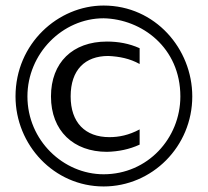

<svg xmlns="http://www.w3.org/2000/svg" viewBox="-20 -673 752 693"><path d="M354 -653C190 -653 36 -516 36 -325C36 -150 175 0 354 0C529 0 674 -144 674 -325C674 -497 540 -653 354 -653ZM354 -607C492 -604 631 -501 631 -325C631 -174 513 -44 354 -44C209 -44 79 -166 79 -325C79 -479 205 -607 354 -607ZM484 -499C446 -516 407 -523 366 -523C242 -523 164 -447 164 -325C164 -200 246 -125 366 -125C408 -126 447 -134 484 -151V-206C445 -185 409 -178 375 -178C287 -178 235 -231 235 -325C235 -421 287 -471 371 -471C411 -469 448 -462 484 -442Z"/></svg>

Font: Mint Spirit
Style: Regular
Weight: 400
Designer: HARENDAL Hirwen
Foundry: Arkandis Digital Foundry.
Version: Version 1.004;FFEdit